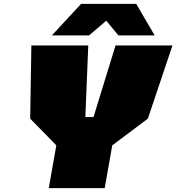

<svg xmlns="http://www.w3.org/2000/svg" viewBox="-20 -972 911 992"><path d="M248 -789 399 -952H684L779 -789H592L529 -865L440 -789ZM232 0 271 -221 136 -359 142 -737H436L421 -367H463L577 -737H871L744 -359L560 -221L521 0Z"/></svg>

Font: Tomorrow ExtraBold
Style: Italic
Weight: 800
Italic angle: -10°
Designer: Tony de Marco, Monica Rizzolli
Foundry: Just in Type
Version: Version 2.002